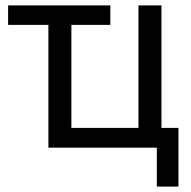

<svg xmlns="http://www.w3.org/2000/svg" viewBox="-20 -542 705 710"><path d="M388 -450V-522H10V-450H159V4H560V148H640V-69H577V-522H492V-69H244V-450Z"/></svg>

Font: Repo
Style: Regular
Weight: 400
Designer: Stefan Peev
Foundry: Context Ltd
Version: Version 0.000